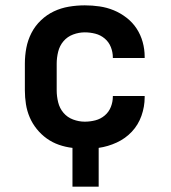

<svg xmlns="http://www.w3.org/2000/svg" viewBox="-20 -548 640 718"><path d="M349 150H251V5Q225 2 200.5 -6.5Q176 -15 155 -30Q134 -45 117.5 -65.5Q101 -86 91 -109.5Q81 -133 77 -158.5Q73 -184 73 -210V-310Q73 -340 78.5 -369Q84 -398 97.5 -424.5Q111 -451 133 -472Q155 -493 181.5 -505.5Q208 -518 237.5 -523Q267 -528 297 -528Q325 -528 352.5 -524Q380 -520 405.5 -509.5Q431 -499 453.5 -481.5Q476 -464 491 -441Q506 -418 513.5 -391Q521 -364 521 -336V-331H402V-333Q402 -353 394.5 -372Q387 -391 371.5 -404Q356 -417 336.5 -422Q317 -427 297 -427Q275 -427 253.5 -419Q232 -411 217.5 -394Q203 -377 197.5 -354.5Q192 -332 192 -310V-210Q192 -188 197.5 -165.5Q203 -143 217.5 -126Q232 -109 253.5 -101Q275 -93 297 -93Q317 -93 336.5 -98Q356 -103 371.5 -116Q387 -129 394.5 -148Q402 -167 402 -187V-189H521V-184Q521 -149 509 -115Q497 -81 473 -55.5Q449 -30 416.5 -15Q384 0 349 5Z"/></svg>

Font: Iosevka Extended
Style: Bold
Weight: 700
Width: 7
Monospace: yes
Designer: Belleve Invis
Foundry: Belleve Invis
Version: Version 32.5.0; ttfautohint (v1.8.4)